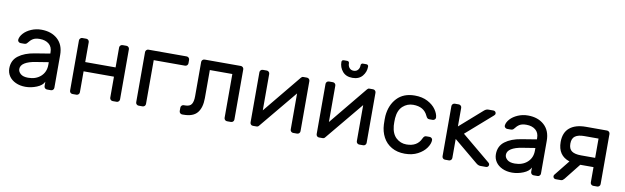

<svg xmlns="http://www.w3.org/2000/svg" viewBox="-45 -1241 5713 1756"><g transform="rotate(10 2811.5 -362.5)"><path d="M384 -329V-342Q384 -391 351.5 -417.5Q319 -444 267 -444Q227 -444 204.5 -430.5Q182 -417 162 -390Q156 -382 149 -379Q142 -376 130 -376H100Q89 -376 80.5 -384Q72 -392 73 -403Q76 -433 102.5 -462.5Q129 -492 173 -511Q217 -530 267 -530Q360 -530 417.5 -478Q475 -426 475 -332V-27Q475 -16 467 -8Q459 0 448 0H411Q400 0 392 -8Q384 -16 384 -27V-68Q368 -32 316 -11Q264 10 212 10Q161 10 121 -8.5Q81 -27 59.5 -59Q38 -91 38 -131Q38 -206 94 -248.5Q150 -291 243 -306ZM384 -249 266 -230Q201 -220 165 -197.5Q129 -175 129 -141Q129 -116 152 -96Q175 -76 222 -76Q294 -76 339 -117Q384 -158 384 -224Z M1085 -493V-27Q1085 -16 1077 -8Q1069 0 1058 0H1021Q1010 0 1002 -8Q994 -16 994 -27V-222H712V-27Q712 -16 704 -8Q696 0 685 0H648Q637 0 629 -7.5Q621 -15 621 -27V-493Q621 -504 629 -512Q637 -520 648 -520H685Q696 -520 704 -512Q712 -504 712 -493V-308H994V-493Q994 -504 1002 -512Q1010 -520 1021 -520H1058Q1069 -520 1077 -512Q1085 -504 1085 -493Z M1644 -493V-461Q1644 -450 1636 -442Q1628 -434 1617 -434H1326V-27Q1326 -16 1318 -8Q1310 0 1299 0H1262Q1251 0 1243 -8Q1235 -16 1235 -27V-493Q1235 -504 1243 -512Q1251 -520 1262 -520H1617Q1628 -520 1636 -512Q1644 -504 1644 -493Z M2120 -520Q2131 -520 2139 -512Q2147 -504 2147 -493V-27Q2147 -16 2139 -8Q2131 0 2120 0H2083Q2072 0 2064 -8Q2056 -16 2056 -27V-434H1847V-173Q1847 -85 1808.5 -37.5Q1770 10 1680 10H1668Q1657 10 1649 2Q1641 -6 1641 -17V-49Q1641 -60 1649 -68Q1657 -76 1668 -76H1680Q1724 -76 1740 -100.5Q1756 -125 1756 -174V-493Q1756 -504 1764 -512Q1772 -520 1783 -520Z M2670 -27V-362L2379 -11Q2371 0 2357 0H2323Q2312 0 2304.5 -8Q2297 -16 2297 -27V-493Q2297 -504 2305 -512Q2313 -520 2324 -520H2361Q2372 -520 2380 -512Q2388 -504 2388 -493V-155L2679 -509Q2684 -515 2688.5 -517.5Q2693 -520 2701 -520H2734Q2745 -520 2753 -512Q2761 -504 2761 -493V-27Q2761 -16 2753 -8Q2745 0 2734 0H2697Q2686 0 2678 -8Q2670 -16 2670 -27Z M3284 -27V-362L2993 -11Q2985 0 2971 0H2937Q2926 0 2918.5 -8Q2911 -16 2911 -27V-493Q2911 -504 2919 -512Q2927 -520 2938 -520H2975Q2986 -520 2994 -512Q3002 -504 3002 -493V-155L3293 -509Q3298 -515 3302.5 -517.5Q3307 -520 3315 -520H3348Q3359 -520 3367 -512Q3375 -504 3375 -493V-27Q3375 -16 3367 -8Q3359 0 3348 0H3311Q3300 0 3292 -8Q3284 -16 3284 -27ZM3038 -735H3070Q3079 -735 3084 -729.5Q3089 -724 3089 -716Q3089 -690 3103.5 -673Q3118 -656 3143 -656Q3168 -656 3182.5 -673Q3197 -690 3197 -716Q3197 -724 3202 -729.5Q3207 -735 3216 -735H3248Q3257 -735 3262 -729.5Q3267 -724 3267 -716Q3267 -666 3235 -628Q3203 -590 3143 -590Q3083 -590 3051 -628Q3019 -666 3019 -716Q3019 -724 3024 -729.5Q3029 -735 3038 -735Z M3870 -154Q3877 -169 3884 -175Q3891 -181 3903 -181H3933Q3944 -181 3952 -173.5Q3960 -166 3960 -156Q3960 -122 3933 -83Q3906 -44 3855 -17Q3804 10 3735 10Q3664 10 3612 -20Q3560 -50 3532 -102.5Q3504 -155 3501 -220Q3500 -232 3500 -266Q3500 -290 3501 -300Q3510 -402 3570 -466Q3630 -530 3735 -530Q3804 -530 3854.5 -503.5Q3905 -477 3931.5 -438.5Q3958 -400 3960 -366Q3961 -355 3952.5 -347Q3944 -339 3933 -339H3903Q3891 -339 3884 -345Q3877 -351 3870 -366Q3835 -444 3735 -444Q3680 -444 3639 -407Q3598 -370 3592 -295Q3591 -284 3591 -259Q3591 -236 3592 -225Q3599 -150 3639.5 -113Q3680 -76 3735 -76Q3835 -76 3870 -154Z M4379 -503Q4398 -520 4418 -520H4466Q4476 -520 4483 -513Q4490 -506 4490 -496Q4490 -485 4479 -476L4237 -264L4503 -43Q4513 -35 4513 -24Q4513 -14 4506 -7Q4499 0 4489 0H4437Q4416 0 4396 -17L4171 -204V-27Q4171 -16 4163 -8Q4155 0 4144 0H4107Q4096 0 4088 -8Q4080 -16 4080 -27V-493Q4080 -504 4088 -512Q4096 -520 4107 -520H4144Q4155 -520 4163 -512Q4171 -504 4171 -493V-320Z M4903 -329V-342Q4903 -391 4870.5 -417.5Q4838 -444 4786 -444Q4746 -444 4723.5 -430.5Q4701 -417 4681 -390Q4675 -382 4668 -379Q4661 -376 4649 -376H4619Q4608 -376 4599.5 -384Q4591 -392 4592 -403Q4595 -433 4621.5 -462.5Q4648 -492 4692 -511Q4736 -530 4786 -530Q4879 -530 4936.5 -478Q4994 -426 4994 -332V-27Q4994 -16 4986 -8Q4978 0 4967 0H4930Q4919 0 4911 -8Q4903 -16 4903 -27V-68Q4887 -32 4835 -11Q4783 10 4731 10Q4680 10 4640 -8.5Q4600 -27 4578.5 -59Q4557 -91 4557 -131Q4557 -206 4613 -248.5Q4669 -291 4762 -306ZM4903 -249 4785 -230Q4720 -220 4684 -197.5Q4648 -175 4648 -141Q4648 -116 4671 -96Q4694 -76 4741 -76Q4813 -76 4858 -117Q4903 -158 4903 -224Z M5548 -493V-27Q5548 -16 5540 -8Q5532 0 5521 0H5484Q5473 0 5465 -8Q5457 -16 5457 -27V-169H5334L5215 -19Q5208 -11 5201 -5.5Q5194 0 5183 0H5135Q5125 0 5118 -7Q5111 -14 5111 -23Q5111 -31 5115 -37L5231 -182Q5121 -218 5121 -344Q5121 -431 5174 -475.5Q5227 -520 5325 -520H5521Q5532 -520 5540 -512Q5548 -504 5548 -493ZM5457 -255V-434H5325Q5269 -434 5240 -413.5Q5211 -393 5211 -344Q5211 -295 5239.5 -275Q5268 -255 5325 -255Z"/></g></svg>

Font: Rubik
Style: Regular
Weight: 400
Designer: Hubert & Fischer
Foundry: Hubert & Fischer
Version: Version 1.100